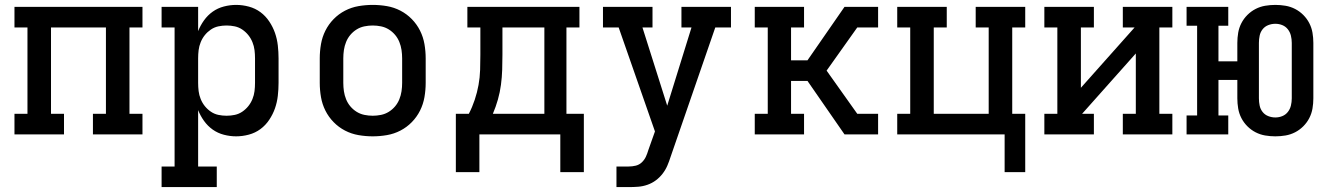

<svg xmlns="http://www.w3.org/2000/svg" viewBox="-20 -548 5440 783"><path d="M39 0V-84H92V-436H39V-520H561V-436H508V-84H561V0H359V-84H412V-436H188V-84H241V0Z M864 215H639V131H692V-436H639V-520H788V-421Q797 -444 812 -465Q827 -486 847.5 -500.5Q868 -515 893 -521.5Q918 -528 943 -528Q969 -528 995 -521Q1021 -514 1042 -498.5Q1063 -483 1078 -460.5Q1093 -438 1101.5 -413.5Q1110 -389 1113 -362.5Q1116 -336 1116 -310V-210Q1116 -184 1113 -157.5Q1110 -131 1101.5 -106.5Q1093 -82 1078 -59.5Q1063 -37 1042 -21.5Q1021 -6 995 1Q969 8 943 8Q918 8 893 1.5Q868 -5 847.5 -19.5Q827 -34 812 -55Q797 -76 788 -99V131H864ZM904 -76Q921 -76 937.5 -79.5Q954 -83 968 -92.5Q982 -102 992.5 -115Q1003 -128 1009.5 -144Q1016 -160 1018 -176.5Q1020 -193 1020 -210V-310Q1020 -327 1018 -343.5Q1016 -360 1009.5 -376Q1003 -392 992.5 -405Q982 -418 968 -427.5Q954 -437 937.5 -440.5Q921 -444 904 -444Q887 -444 870.5 -440.5Q854 -437 840 -427.5Q826 -418 815.5 -405Q805 -392 798.5 -376Q792 -360 790 -343.5Q788 -327 788 -310V-210Q788 -193 790 -176.5Q792 -160 798.5 -144Q805 -128 815.5 -115Q826 -102 840 -92.5Q854 -83 870.5 -79.5Q887 -76 904 -76Z M1500 8Q1471 8 1442 3Q1413 -2 1387 -15.5Q1361 -29 1340.5 -50Q1320 -71 1307 -97Q1294 -123 1289 -152Q1284 -181 1284 -210V-310Q1284 -339 1289 -368Q1294 -397 1307 -423Q1320 -449 1340.5 -470Q1361 -491 1387 -504.5Q1413 -518 1442 -523Q1471 -528 1500 -528Q1529 -528 1558 -523Q1587 -518 1613 -504.5Q1639 -491 1659.5 -470Q1680 -449 1693 -423Q1706 -397 1711 -368Q1716 -339 1716 -310V-210Q1716 -181 1711 -152Q1706 -123 1693 -97Q1680 -71 1659.5 -50Q1639 -29 1613 -15.5Q1587 -2 1558 3Q1529 8 1500 8ZM1500 -76Q1517 -76 1534 -79.5Q1551 -83 1565.5 -92Q1580 -101 1591 -114Q1602 -127 1608.5 -143Q1615 -159 1617.5 -176Q1620 -193 1620 -210V-310Q1620 -327 1617.5 -344Q1615 -361 1608.5 -377Q1602 -393 1591 -406Q1580 -419 1565.5 -428Q1551 -437 1534 -440.5Q1517 -444 1500 -444Q1483 -444 1466 -440.5Q1449 -437 1434.5 -428Q1420 -419 1409 -406Q1398 -393 1391.5 -377Q1385 -361 1382.5 -344Q1380 -327 1380 -310V-210Q1380 -193 1382.5 -176Q1385 -159 1391.5 -143Q1398 -127 1409 -114Q1420 -101 1434.5 -92Q1449 -83 1466 -79.5Q1483 -76 1500 -76Z M1839 154V-84H1892Q1906 -111 1916 -141Q1926 -171 1931.5 -201.5Q1937 -232 1938 -263Q1939 -294 1939 -325V-436H1886V-520H2343V-436H2290V-84H2361V154H2265V0H1935V154ZM2200 -84V-436H2029V-325Q2029 -294 2028 -263.5Q2027 -233 2023 -202.5Q2019 -172 2010.5 -142Q2002 -112 1990 -84Z M2494 215V131H2544Q2559 131 2573 127.5Q2587 124 2597.5 114Q2608 104 2614 91Q2620 78 2624 64L2651 -12L2503 -436H2439V-520H2641V-436H2600L2701 -117L2800 -436H2759V-520H2961V-436H2897L2715 91Q2709 110 2701.5 127.5Q2694 145 2682 160.5Q2670 176 2654.5 187.5Q2639 199 2620.5 205.5Q2602 212 2583 213.5Q2564 215 2544 215Z M3058 0V-84H3111V-436H3058V-520H3259V-436H3206V-302H3273L3424 -520H3561V-436H3476L3351 -260L3476 -84H3561V0H3424L3273 -218H3206V-84H3259V0Z M4077 154V0H3639V-84H3692V-436H3639V-520H3841V-436H3788V-84H4012V-436H3959V-520H4161V-436H4108V-84H4161V154Z M4239 0V-84H4292V-436H4239V-520H4441V-436H4388V-190L4607 -436H4559V-520H4761V-436H4708V-84H4761V0H4559V-84H4612V-330L4393 -84H4441V0Z M5181 8Q5160 8 5139.5 4.5Q5119 1 5100.5 -8.5Q5082 -18 5067 -33Q5052 -48 5042.5 -66.5Q5033 -85 5029.5 -105.5Q5026 -126 5026 -147V-222H4949V-77H4989V0H4819V-77H4862V-443H4819V-520H4989V-443H4949V-298H5026V-373Q5026 -394 5029.5 -414.5Q5033 -435 5042.5 -453.5Q5052 -472 5067 -487Q5082 -502 5100.5 -511.5Q5119 -521 5139.5 -524.5Q5160 -528 5181 -528Q5202 -528 5222.5 -524.5Q5243 -521 5261.5 -511.5Q5280 -502 5295 -487Q5310 -472 5319.5 -453.5Q5329 -435 5332.5 -414.5Q5336 -394 5336 -373V-147Q5336 -126 5332.5 -105.5Q5329 -85 5319.5 -66.5Q5310 -48 5295 -33Q5280 -18 5261.5 -8.5Q5243 1 5222.5 4.5Q5202 8 5181 8ZM5181 -69Q5196 -69 5209.5 -74.5Q5223 -80 5232 -91.5Q5241 -103 5244.5 -117.5Q5248 -132 5248 -147V-373Q5248 -388 5244.5 -402.5Q5241 -417 5232 -428.5Q5223 -440 5209.5 -445.5Q5196 -451 5181 -451Q5166 -451 5152 -445.5Q5138 -440 5129 -428.5Q5120 -417 5117 -402.5Q5114 -388 5114 -373V-147Q5114 -132 5117 -117.5Q5120 -103 5129 -91.5Q5138 -80 5152 -74.5Q5166 -69 5181 -69Z"/></svg>

Font: Iosevka HT Medium Extended
Style: Regular
Weight: 500
Width: 7
Monospace: yes
Designer: Belleve Invis
Foundry: Belleve Invis
Version: Version 32.3.0; ttfautohint (v1.8.4)